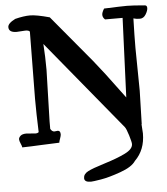

<svg xmlns="http://www.w3.org/2000/svg" viewBox="-61 -788 895 1032"><g transform="rotate(-5 387.0 -271.5)"><path d="M107.4 -649.4 60.5 -646.5Q17.6 -646.5 17.6 -675.8Q17.6 -696.3 58.6 -716.8Q105.5 -728.5 139.2 -728.5Q172.9 -728.5 244.1 -709L454.1 -457L515.6 -378.9L616.2 -244.1L633.8 -671.9H539.1Q526.4 -683.6 526.4 -697.3Q526.4 -710.9 539.1 -730.5Q632.8 -734.4 662.6 -734.4Q692.4 -734.4 758.8 -728.5Q770.5 -727.5 770.5 -713.4Q770.5 -699.2 758.3 -679.2Q746.1 -659.2 726.1 -659.2Q706.1 -659.2 691.4 -664.1Q688.5 -567.4 688.5 -504.9L691.4 -274.4L686.5 -94.7L685.5 -93.8V-90.8L688.5 -43.9Q688.5 44.9 632.8 99.6Q612.3 130.9 549.3 153.3Q486.3 175.8 442.4 183.1Q398.4 190.4 387.7 190.4Q352.5 190.4 352.5 168.5Q352.5 146.5 377 133.3Q401.4 120.1 469.7 99.1Q538.1 78.1 581.5 56.6Q625 35.2 625 7.8Q625 -2.9 613.8 -39.6Q602.5 -76.2 594.7 -85.9L197.3 -569.3Q202.1 -500 202.1 -429.7L194.3 -151.4V-111.3Q203.1 -95.7 215.8 -95.7L233.4 -97.7Q248 -97.7 248 -77.1Q248 -70.3 242.7 -55.7Q237.3 -41 236.3 -33.2Q193.4 -32.2 138.7 -29.3Q84 -26.4 36.1 -25.4Q35.2 -33.2 28.8 -47.4Q22.5 -61.5 22.5 -70.3Q22.5 -79.1 32.2 -88.4Q42 -97.7 64.5 -97.7L113.3 -93.8Q125 -93.8 130.9 -99.6Q127 -202.1 127 -279.3L130.9 -641.6Q126 -649.4 107.4 -649.4Z"/></g></svg>

Font: Essays1743
Style: Medium
Weight: 500
Designer: Based on the typeface in a 1743 English translation of the essays of Montaigne.  PostScript/TrueType font designed by Jo
Version: Version 002.100